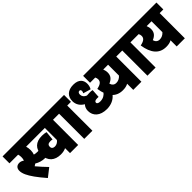

<svg xmlns="http://www.w3.org/2000/svg" viewBox="176 -1618 2632 2632"><g transform="rotate(-45 1491.5 -302.5)"><path d="M230 27 350 -67C302 -118 256 -165 216 -215C227 -221 238 -228 248 -236C290 -210 342 -193 400 -193C433 -193 467 -197 491 -208L487 -339C449 -331 421 -328 387 -328C362 -328 343 -330 321 -336C329 -357 334 -382 334 -409C334 -438 330 -463 323 -488H470V-622H0V-488H168C173 -471 176 -453 176 -434C176 -409 173 -390 166 -374C146 -389 125 -398 100 -398C51 -398 23 -368 23 -320C23 -295 29 -266 46 -229C74 -168 131 -86 230 27Z M916 -488V-622H368V-488H686V-254C667 -228 637 -210 605 -210C572 -210 551 -225 551 -258C551 -289 569 -306 608 -306C623 -306 636 -305 649 -302L662 -431C639 -437 612 -441 580 -441C461 -441 392 -377 392 -261C392 -139 468 -75 586 -75C625 -75 658 -82 686 -96V0H844V-488Z M1120 -488H1192V-622H903V-488H962V0H1120Z M1472 -68C1553 -68 1625 -99 1671 -162L1598 -263C1574 -233 1539 -207 1480 -207C1447 -207 1426 -217 1426 -238C1426 -258 1444 -269 1482 -269C1490 -269 1498 -269 1508 -268L1516 -392C1499 -396 1481 -397 1461 -397C1442 -397 1425 -396 1408 -394C1369 -409 1349 -438 1349 -471C1349 -498 1361 -514 1382 -514C1397 -514 1405 -504 1405 -486C1405 -475 1401 -463 1394 -452L1504 -419C1519 -444 1527 -474 1527 -505C1527 -572 1489 -632 1380 -632C1270 -632 1212 -572 1212 -481C1212 -412 1249 -361 1304 -330C1280 -304 1268 -273 1268 -235C1268 -139 1339 -68 1472 -68Z M2141 -622H1562V-488H1663C1671 -473 1675 -457 1675 -442C1675 -399 1647 -373 1573 -358C1598 -188 1675 -96 1808 -96C1849 -96 1881 -102 1912 -119V0H2070V-488H2141ZM1741 -292C1798 -316 1833 -351 1833 -415C1833 -442 1827 -466 1818 -488H1912V-277C1886 -247 1853 -231 1816 -231C1777 -231 1752 -253 1741 -292Z M2345 -488H2417V-622H2128V-488H2187V0H2345Z M2983 -622H2404V-488H2505C2513 -473 2517 -457 2517 -442C2517 -399 2489 -373 2415 -358C2440 -188 2517 -96 2650 -96C2691 -96 2723 -102 2754 -119V0H2912V-488H2983ZM2583 -292C2640 -316 2675 -351 2675 -415C2675 -442 2669 -466 2660 -488H2754V-277C2728 -247 2695 -231 2658 -231C2619 -231 2594 -253 2583 -292Z"/></g></svg>

Font: Noto Sans Devanagari Condensed Black
Style: Regular
Weight: 900
Width: 3
Designer: Jelle Bosma - Monotype Design Team
Foundry: Monotype Imaging Inc.
Version: Version 2.004